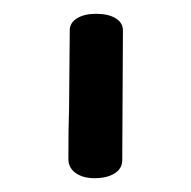

<svg xmlns="http://www.w3.org/2000/svg" viewBox="-20 -734 276 278"><path d="M79 -504Q79 -549 80 -577L81 -690Q81 -701 91.5 -707.5Q102 -714 119 -714Q137 -714 147.5 -707.5Q158 -701 158 -690L157 -502Q157 -490 146 -483Q135 -476 117 -476Q100 -476 89.5 -483.5Q79 -491 79 -504Z"/></svg>

Font: Mali Medium
Style: Regular
Weight: 500
Version: Version 1.000; ttfautohint (v1.6)